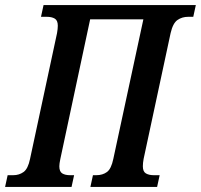

<svg xmlns="http://www.w3.org/2000/svg" viewBox="-55 -734 789 754"><path d="M-35 0 -25 -46H-3Q20 -46 37.5 -58.5Q55 -71 63 -110L169 -604Q172 -621 172 -633Q172 -654 160 -661Q148 -668 129 -668H106L116 -714H714L704 -668H684Q660 -668 642 -655.5Q624 -643 615 -604L509 -110Q506 -94 506 -81Q506 -60 518 -53Q530 -46 549 -46H572L562 0H300L310 -46H323Q348 -46 365 -58.5Q382 -71 390 -110L508 -658H299L182 -110Q178 -91 178 -81Q178 -60 189.5 -53Q201 -46 220 -46H236L226 0Z"/></svg>

Font: Noto Serif ExtraCondensed SemiBold
Style: Italic
Weight: 600
Width: 2
Italic angle: -12°
Designer: Monotype Design Team
Foundry: Monotype Imaging Inc.
Version: Version 2.013